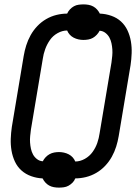

<svg xmlns="http://www.w3.org/2000/svg" viewBox="-20 -805 640 875"><path d="M248 50Q237 50 225.5 48Q214 46 204 40.5Q194 35 186.5 26.5Q179 18 174 8Q148 7 122.5 -2Q97 -11 78 -28Q59 -45 48 -68.5Q37 -92 32.5 -118.5Q28 -145 29 -172.5Q30 -200 34 -227L88 -550Q92 -574 99.5 -598Q107 -622 119.5 -644.5Q132 -667 150 -686Q168 -705 190.5 -718Q213 -731 237.5 -737Q262 -743 286 -743Q291 -754 299 -762.5Q307 -771 317 -776.5Q327 -782 338.5 -783.5Q350 -785 361 -785Q372 -785 383.5 -783Q395 -781 405 -775.5Q415 -770 422.5 -761.5Q430 -753 435 -743Q462 -742 487.5 -733Q513 -724 531.5 -707Q550 -690 561 -666.5Q572 -643 576.5 -616.5Q581 -590 580 -562.5Q579 -535 575 -508L521 -185Q517 -161 509.5 -137Q502 -113 489.5 -90.5Q477 -68 459 -49Q441 -30 418.5 -17Q396 -4 371.5 2Q347 8 323 8Q319 19 310.5 27.5Q302 36 292 41.5Q282 47 270.5 48.5Q259 50 248 50ZM323 -69Q345 -69 366.5 -81Q388 -93 402 -112.5Q416 -132 423.5 -154Q431 -176 434 -198L488 -520Q490 -535 491.5 -550Q493 -565 492 -579.5Q491 -594 488 -608Q485 -622 478.5 -634Q472 -646 460.5 -655Q449 -664 434 -665Q429 -655 421 -646.5Q413 -638 403.5 -632.5Q394 -627 382.5 -625Q371 -623 360 -623Q349 -623 337.5 -625.5Q326 -628 315.5 -633.5Q305 -639 297.5 -647.5Q290 -656 286 -666Q264 -666 242.5 -654Q221 -642 207.5 -622.5Q194 -603 186 -581Q178 -559 175 -537L121 -215Q119 -200 117.5 -185Q116 -170 117 -155.5Q118 -141 121 -127Q124 -113 130.5 -101Q137 -89 148.5 -80Q160 -71 175 -70Q180 -80 188 -88.5Q196 -97 206 -102.5Q216 -108 227 -110Q238 -112 249 -112Q260 -112 271.5 -109.5Q283 -107 293.5 -101.5Q304 -96 311.5 -87.5Q319 -79 323 -69Z"/></svg>

Font: Iosevka Medium Extended
Style: Italic
Weight: 500
Width: 7
Italic angle: -9°
Monospace: yes
Designer: Belleve Invis
Foundry: Belleve Invis
Version: Version 32.5.0; ttfautohint (v1.8.4)